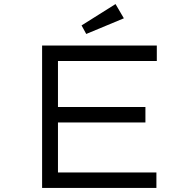

<svg xmlns="http://www.w3.org/2000/svg" viewBox="-20 -924 948 944"><path d="M187 0V-700H751V-624H265V-76H749V0ZM229 -322V-398H695V-322ZM404 -757 381 -799 548 -904 589 -834Z"/></svg>

Font: Lexend Zetta Light
Style: Regular
Weight: 300
Designer: Bonnie Shaver-Troup, Thomas Jockin
Foundry: Lexend
Version: Version 1.007